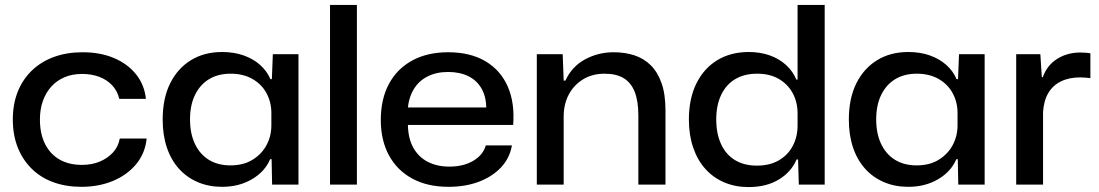

<svg xmlns="http://www.w3.org/2000/svg" viewBox="-20 -749 4459 779"><path d="M310 9Q247 9 195.5 -10Q144 -29 107.5 -65.5Q71 -102 51.5 -152Q32 -202 32 -264Q32 -327 52 -377Q72 -427 109.5 -463Q147 -499 199 -518Q251 -537 315 -537Q387 -537 442.5 -513.5Q498 -490 532 -447.5Q566 -405 572 -348H464Q456 -381 434.5 -403.5Q413 -426 382 -437.5Q351 -449 313 -449Q273 -449 241.5 -435.5Q210 -422 188 -397.5Q166 -373 154 -339.5Q142 -306 142 -264Q142 -206 163 -164.5Q184 -123 222 -101.5Q260 -80 312 -80Q353 -80 385 -93.5Q417 -107 438.5 -130.5Q460 -154 466 -187H575Q569 -127 532.5 -83Q496 -39 438.5 -15Q381 9 310 9Z M881 9Q827 9 782.5 -10Q738 -29 706 -64.5Q674 -100 657 -150.5Q640 -201 640 -264Q640 -350 670.5 -411Q701 -472 755 -505Q809 -538 881 -538Q930 -538 969 -524Q1008 -510 1035.5 -485.5Q1063 -461 1077 -428H1083L1087 -529H1191V0H1084L1082 -103H1076Q1055 -53 1002.5 -22Q950 9 881 9ZM915 -78Q968 -78 1005 -101Q1042 -124 1061.5 -160.5Q1081 -197 1081 -241V-291Q1081 -334 1061.5 -370.5Q1042 -407 1004.5 -428.5Q967 -450 916 -450Q865 -450 828.5 -428Q792 -406 771.5 -364.5Q751 -323 751 -264Q751 -207 771 -165Q791 -123 827.5 -100.5Q864 -78 915 -78Z M1319 0V-729H1428V0Z M1800 9Q1714 9 1652.5 -24.5Q1591 -58 1558 -119Q1525 -180 1525 -262Q1525 -347 1558 -408.5Q1591 -470 1652.5 -503.5Q1714 -537 1798 -537Q1889 -537 1950.5 -500Q2012 -463 2040.5 -397Q2069 -331 2062 -242H1635Q1636 -187 1657 -149.5Q1678 -112 1715.5 -92.5Q1753 -73 1803 -73Q1860 -73 1900 -96.5Q1940 -120 1951 -159H2057Q2048 -107 2012.5 -69.5Q1977 -32 1922.5 -11.5Q1868 9 1800 9ZM1634 -301 1627 -313H1962L1953 -301Q1954 -353 1935 -387.5Q1916 -422 1881 -439.5Q1846 -457 1798 -457Q1750 -457 1714 -438.5Q1678 -420 1657.5 -385Q1637 -350 1634 -301Z M2158 0V-529H2263L2267 -422H2274Q2300 -479 2353.5 -508Q2407 -537 2470 -537Q2516 -537 2554 -524.5Q2592 -512 2620 -484.5Q2648 -457 2664 -412Q2680 -367 2680 -302V0H2570V-281Q2570 -338 2555.5 -375.5Q2541 -413 2511 -431.5Q2481 -450 2433 -450Q2383 -450 2345.5 -427Q2308 -404 2287.5 -365Q2267 -326 2267 -276V0Z M3017 10Q2963 10 2918.5 -9Q2874 -28 2842 -63.5Q2810 -99 2792.5 -150Q2775 -201 2775 -264Q2775 -349 2805.5 -410.5Q2836 -472 2890.5 -505Q2945 -538 3018 -538Q3064 -538 3102.5 -524.5Q3141 -511 3169 -485.5Q3197 -460 3211 -426H3216V-729H3326V0H3221L3218 -102H3212Q3191 -52 3140.5 -21Q3090 10 3017 10ZM3051 -77Q3103 -77 3140 -98.5Q3177 -120 3196.5 -157Q3216 -194 3216 -240V-288Q3216 -335 3196 -371.5Q3176 -408 3139.5 -429Q3103 -450 3052 -450Q3000 -450 2963 -428Q2926 -406 2906 -364Q2886 -322 2886 -264Q2886 -207 2905.5 -164.5Q2925 -122 2962 -99.5Q2999 -77 3051 -77Z M3665 9Q3611 9 3566.5 -10Q3522 -29 3490 -64.5Q3458 -100 3441 -150.5Q3424 -201 3424 -264Q3424 -350 3454.5 -411Q3485 -472 3539 -505Q3593 -538 3665 -538Q3714 -538 3753 -524Q3792 -510 3819.5 -485.5Q3847 -461 3861 -428H3867L3871 -529H3975V0H3868L3866 -103H3860Q3839 -53 3786.5 -22Q3734 9 3665 9ZM3699 -78Q3752 -78 3789 -101Q3826 -124 3845.5 -160.5Q3865 -197 3865 -241V-291Q3865 -334 3845.5 -370.5Q3826 -407 3788.5 -428.5Q3751 -450 3700 -450Q3649 -450 3612.5 -428Q3576 -406 3555.5 -364.5Q3535 -323 3535 -264Q3535 -207 3555 -165Q3575 -123 3611.5 -100.5Q3648 -78 3699 -78Z M4103 0V-529H4201L4207 -436H4211Q4228 -484 4269 -510Q4310 -536 4364 -536Q4376 -536 4386 -535Q4396 -534 4404 -533V-432Q4395 -433 4384.5 -434Q4374 -435 4363 -435Q4318 -435 4285 -419Q4252 -403 4233.5 -372Q4215 -341 4212 -295V0Z"/></svg>

Font: Mona Sans SemiExpanded Medium
Style: Regular
Weight: 500
Width: 6
Designer: Deni Anggara
Foundry: GitHub
Version: Version 2.000